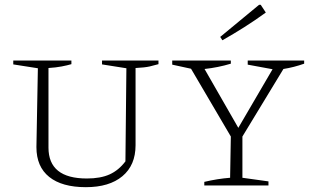

<svg xmlns="http://www.w3.org/2000/svg" viewBox="-20 -769 1300 796"><path d="M336 7Q237 7 184 -35.5Q131 -78 131 -159L137 -486L35 -502V-518H276V-503Q259 -498 235.5 -493.5Q212 -489 181 -487V-157Q181 -29 340 -29Q397 -29 434.5 -46Q472 -63 500 -100L504 -486L403 -502V-518H637V-503Q620 -498 600.5 -493.5Q581 -489 542 -487V-167Q542 -84 487.5 -38.5Q433 7 336 7Z M827 0V-15Q882 -28 934 -32L937 -203L772 -484L694 -501V-518H937V-505Q884 -489 828 -483L968 -239L1110 -482L1007 -501V-518H1241V-505Q1199 -490 1155 -483L985 -203V-32L1093 -17V0ZM902 -602 893 -616 1054 -749H1061L1082 -717Q1038 -685 993 -656.5Q948 -628 902 -602Z"/></svg>

Font: Piazzolla SC ExtraLight
Style: Regular
Weight: 200
Designer: Juan Pablo del Peral
Foundry: Huerta Tipografica
Version: Version 1.330